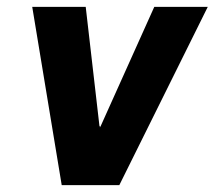

<svg xmlns="http://www.w3.org/2000/svg" viewBox="-20 -540 640 560"><path d="M160 0 74 -520H230L270 -173Q271 -172 271.5 -170.5Q272 -169 271 -167Q272 -169 272.5 -170.5Q273 -172 274 -173L430 -520H586L328 0Z"/></svg>

Font: Iosevka Aile Heavy Oblique
Style: Regular
Weight: 900
Italic angle: -9°
Designer: Belleve Invis
Foundry: Belleve Invis
Version: Version 31.1.0; ttfautohint (v1.8.4)